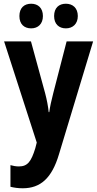

<svg xmlns="http://www.w3.org/2000/svg" viewBox="-20 -769 522 1029"><path d="M84 -683C84 -639 110 -617 147 -617C184 -617 210 -641 210 -683C210 -726 184 -749 147 -749C110 -749 84 -727 84 -683ZM270 -683C270 -640 296 -617 333 -617C370 -617 397 -641 397 -683C397 -726 370 -749 333 -749C296 -749 270 -727 270 -683ZM2 -547 177 -5 169 26C147 97 128 123 81 123C66 123 49 120 36 116V232C56 237 77 240 102 240C197 240 258 186 296 58L479 -547H337L265 -268C255 -229 248 -197 244 -168H241C238 -199 231 -235 222 -269L146 -547Z"/></svg>

Font: Noto Sans Devanagari UI Condensed
Style: Bold
Weight: 700
Width: 3
Designer: Jelle Bosma - Monotype Design Team
Foundry: Monotype Imaging Inc.
Version: Version 2.004